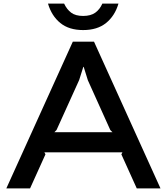

<svg xmlns="http://www.w3.org/2000/svg" viewBox="-20 -1040 921 1060"><path d="M634 -1020Q614 -952 565.5 -913Q517 -874 439 -874Q361 -874 313 -913Q265 -952 245 -1020H334Q349 -988 373 -970Q397 -952 439 -952Q481 -952 506 -970Q531 -988 545 -1020ZM866 0H735L650 -188L656 -199H225L231 -188L146 0H15L382 -810H499ZM601 -310 589 -322 465 -597 442 -671H440L417 -598L292 -322L280 -310Z"/></svg>

Font: Sinkin Sans 500 Medium
Style: 500 Medium
Weight: 500
Designer: Keith Bates
Foundry: K-Type
Version: Sinkin Sans (version 1.0)  by Keith Bates   •   © 2014   www